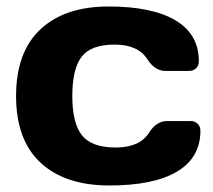

<svg xmlns="http://www.w3.org/2000/svg" viewBox="-20 -565 661 595"><path d="M596.2 -375Q596.2 -361.8 587.6 -353.5Q579.1 -345.2 565.9 -345.2H493.2Q460 -345.2 437 -380.9Q408.2 -426.8 335.2 -426.8Q262.2 -426.8 233.2 -389.4Q204.1 -352.1 204.1 -267.6Q204.1 -183.1 234.1 -145.5Q264.2 -107.9 338.6 -107.9Q413.1 -107.9 441.9 -153.8Q464.8 -189.9 498 -189.9H570.8Q584 -189.9 592.5 -181.4Q601.1 -172.9 601.1 -160.2Q601.1 -76.2 528.6 -33.2Q456.1 9.8 319.1 9.8Q182.1 9.8 106 -60.5Q29.8 -130.9 29.8 -267.3Q29.8 -403.8 105.5 -474.4Q181.2 -544.9 316.2 -544.9Q451.2 -544.9 523.7 -502Q596.2 -459 596.2 -375Z"/></svg>

Font: Days One
Style: Regular
Weight: 400
Designer: Alexander Kalachev, Alexey Maslov, Jovanny Lemonad
Foundry: Alexander Kalachev, Alexey Maslov, Jovanny Lemonad
Version: Version 1.002